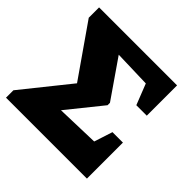

<svg xmlns="http://www.w3.org/2000/svg" viewBox="-167 -815 973 973"><g transform="rotate(45 319.5 -328.5)"><path d="M508 -258H583V0H3V-53L206 -306L13 -583V-657H572V-440H497L453 -552L253 -558L394 -354V-337L245 -152L476 -159Z"/></g></svg>

Font: Piazzolla ExtraBold
Style: Regular
Weight: 800
Designer: Juan Pablo del Peral
Foundry: Huerta Tipografica
Version: Version 1.330